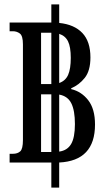

<svg xmlns="http://www.w3.org/2000/svg" viewBox="-20 -780 472 879"><path d="M24 -36V-76H40Q60 -76 72.5 -87Q85 -98 85 -139V-577Q85 -616 71 -626.5Q57 -637 39 -637H24V-677H212Q214 -677 215 -677V-760H251V-675Q320 -668 357 -629Q394 -590 394 -517Q394 -456 368 -423.5Q342 -391 306 -376V-372Q353 -361 384 -321Q415 -281 415 -210Q415 -44 251 -36V79H215V-36ZM168 -395H210Q210 -395 215 -395V-630H209H168ZM304 -515Q304 -565 291.5 -590.5Q279 -616 251 -625V-400Q280 -410 292 -437.5Q304 -465 304 -515ZM168 -84H215V-348H168ZM323 -212Q323 -274 306.5 -307Q290 -340 251 -347V-86Q288 -91 305.5 -120.5Q323 -150 323 -212Z"/></svg>

Font: Noto Serif Thai ExtraCondensed Medium
Style: Regular
Weight: 500
Width: 2
Designer: Monotype Design Team
Foundry: Monotype Imaging Inc.
Version: Version 2.002; ttfautohint (v1.8.4.7-5d5b)